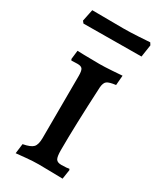

<svg xmlns="http://www.w3.org/2000/svg" viewBox="-180 -748 679 817"><g transform="rotate(30 160.0 -339.5)"><path d="M51 -40Q88 -47 100 -60Q112 -73 112 -106L113 -411Q113 -436 107 -444.5Q101 -453 83 -453L53 -452L50 -458L55 -501Q73 -501 88 -500L164 -499Q187 -499 224.5 -501.5Q262 -504 274 -505L270 -457Q238 -453 227.5 -445Q217 -437 215 -414Q205 -218 205 -100Q205 -68 211.5 -57Q218 -46 238 -46Q252 -46 262.5 -47Q273 -48 276 -49L279 -44L272 2Q259 2 223.5 1Q188 0 154 0Q126 0 91 3.5Q56 7 45 8ZM11 -624 23 -682 177 -681Q208 -681 250 -683.5Q292 -686 305 -687L312 -676L303 -616L161 -615L19 -614Z"/></g></svg>

Font: Alegreya SC Medium
Style: Regular
Weight: 500
Designer: Juan Pablo del Peral
Foundry: Huerta Tipografica
Version: Version 2.007; ttfautohint (v1.6)